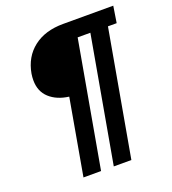

<svg xmlns="http://www.w3.org/2000/svg" viewBox="-146 -816 930 1036"><g transform="rotate(-20 319.0 -298.0)"><path d="M256 110 384 -611H457L329 110H430L558 -611H608L623 -706H335Q231 -706 165 -654.5Q99 -603 83 -512Q80 -493 80 -475Q80 -411 121.5 -373Q163 -335 232 -326L155 110Z"/></g></svg>

Font: Geom Bold
Style: Bold Italic
Weight: 700
Italic angle: -10°
Version: Version 1.102